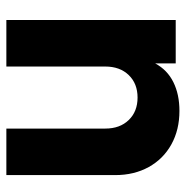

<svg xmlns="http://www.w3.org/2000/svg" viewBox="-10 -588 598 619"><g transform="rotate(90 289.5 -279.0)"><path d="M45 -546H185V-480Q206 -519 245.5 -538.5Q285 -558 338 -558Q399 -558 446 -532Q493 -506 519 -459Q545 -412 545 -351V0H395V-319Q395 -366 367.5 -394.5Q340 -423 295 -423Q250 -423 222.5 -394.5Q195 -366 195 -319V0H45Z"/></g></svg>

Font: BLUETTI 2.0
Style: Bold
Weight: 700
Designer: Stijn de Vries
Foundry: tokotype
Version: Version 2.005;October 31, 2023;FontCreator 14.0.0.2814 64-bi